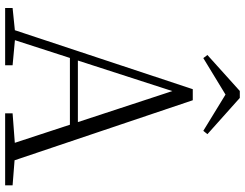

<svg xmlns="http://www.w3.org/2000/svg" viewBox="-123 -830 953 747"><g transform="rotate(90 353.5 -456.5)"><path d="M361 -913 502 -787 489 -771 324 -872H372L206 -771L194 -787L334 -913ZM11 0V-29L109 -39H126L234 -29V0ZM85 0 327 -730H370L616 0H548L324 -682H344L340 -668L124 0ZM192 -252 194 -283H493L495 -252ZM421 0V-29L554 -39H574L701 -29V0Z"/></g></svg>

Font: Noto Serif KR
Style: Regular
Weight: 200
Designer: Ryoko NISHIZUKA 西塚涼子 (kana & ideographs); Frank Grießhammer (Latin, Greek & Cyrillic); Wenlong ZHANG 张文龙 (bopomofo); San
Foundry: Adobe
Version: Version 2.001;hotconv 1.1.0;makeotfexe 2.6.0